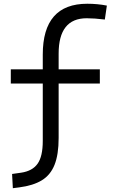

<svg xmlns="http://www.w3.org/2000/svg" viewBox="-20 -762 626 1015"><path d="M47.9 232.9 43.9 157.7 91.8 150.9Q151.4 142.1 178.7 103.5Q206.1 64.9 206.1 -17.1V-320.3H37.1V-395.5H206.1V-473.6Q206.1 -742.2 441.4 -742.2Q495.6 -742.2 544.9 -732.4L534.2 -658.7Q479 -665.5 438.5 -665.5Q290 -665.5 290 -478.5V-395.5H507.8V-320.3H290V-32.7Q290 55.2 268.3 109.4Q246.6 163.6 200.7 191.4Q154.8 219.2 82 228.5Z"/></svg>

Font: Cascadia Mono SemiLight
Style: Regular
Weight: 350
Monospace: yes
Designer: Aaron Bell
Foundry: Saja Typeworks
Version: Version 2404.023; ttfautohint (v1.8.4)